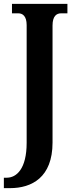

<svg xmlns="http://www.w3.org/2000/svg" viewBox="-35 -734 385 994"><path d="M-15 240H17C129 240 237 185 237 4V-602C237 -651 258 -665 281 -665H314V-714H27V-665H60C82 -665 103 -651 103 -604V5C103 141 50 186 0 186H-15Z"/></svg>

Font: Noto Serif Bengali ExtraCondensed
Style: Bold
Weight: 700
Width: 2
Designer: Juan Bruce, Universal Thirst, Indian Type Foundry and the Monotype Design Team.
Foundry: Monotype Imaging Inc.
Version: Version 2.003